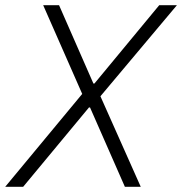

<svg xmlns="http://www.w3.org/2000/svg" viewBox="-47 -718 700 738"><path d="M339 -348 494 0H433L299 -305H295L42 0H-27L269 -357L119 -698H180L312 -397H316L565 -698H633Z"/></svg>

Font: IBM Plex Sans Light
Style: Italic
Weight: 300
Italic angle: -11.31°
Designer: Mike Abbink, Paul van der Laan, Pieter van Rosmalen
Foundry: Bold Monday
Version: Version 3.201